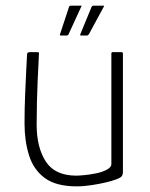

<svg xmlns="http://www.w3.org/2000/svg" viewBox="-20 -657 533 681"><path d="M252 4Q179 4 139 -25.5Q99 -55 83 -106Q67 -157 67 -219Q67 -270 69 -319Q71 -368 73 -407Q75 -446 76 -465Q77 -470 79.5 -471Q82 -472 87 -472H110Q116 -472 117.5 -471Q119 -470 118 -464Q118 -456 116.5 -431Q115 -406 113.5 -370.5Q112 -335 111 -294.5Q110 -254 110 -215Q110 -134 142.5 -84Q175 -34 251 -34Q260 -34 280.5 -36Q301 -38 322.5 -42.5Q344 -47 359.5 -55.5Q375 -64 375 -75V-467Q375 -469 376 -470.5Q377 -472 378 -472H411Q413 -472 414.5 -471Q416 -470 416 -467V-48Q416 -36 410.5 -30.5Q405 -25 387 -19Q380 -16 357.5 -10.5Q335 -5 306 -0.5Q277 4 252 4ZM223 -535Q222 -533 220 -532Q218 -531 215 -531H196Q191 -531 193 -536L225 -633Q226 -637 234 -637H267Q269 -637 269.5 -636Q270 -635 268 -633ZM295 -535Q293 -533 291.5 -532Q290 -531 287 -531H267Q263 -531 265 -536L305 -633Q307 -637 314 -637H346Q348 -637 349 -636Q350 -635 348 -633Z"/></svg>

Font: Glory ExtraLight
Style: Regular
Weight: 250
Version: Version 1.011